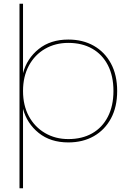

<svg xmlns="http://www.w3.org/2000/svg" viewBox="-20 -760 711 1034"><path d="M104 -366Q125 -445 188.5 -496Q252 -547 348 -547Q426 -547 485 -513.5Q544 -480 577.5 -418Q611 -356 611 -270Q611 -184 577.5 -122Q544 -60 485 -26.5Q426 7 348 7Q252 7 188.5 -44Q125 -95 104 -174V254H85V-740H104ZM591 -270Q591 -351 561 -409Q531 -467 476.5 -498Q422 -529 348 -529Q278 -529 222.5 -497Q167 -465 135.5 -406.5Q104 -348 104 -270Q104 -192 135.5 -134Q167 -76 222.5 -43.5Q278 -11 348 -11Q422 -11 476.5 -42Q531 -73 561 -131.5Q591 -190 591 -270Z"/></svg>

Font: Poppins Variable
Style: Regular
Weight: 100
Designer: Jonny Pinhorn
Foundry: Indian Type Foundry
Version: Version 6.000